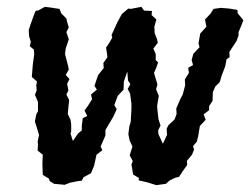

<svg xmlns="http://www.w3.org/2000/svg" viewBox="-20 -532 731 561"><path d="M352 -323 342 -294 341 -270 324 -252 314 -225 321 -213 311 -191 288 -152V-136L274 -104L279 -93L262 -80L255 -48L246 -26L224 -14L219 -4L209 -3L184 2L169 8L138 5L125 -3L123 -10L105 -21L104 -50V-59L105 -80L90 -92L91 -111L90 -118L94 -138L82 -177L86 -198L91 -207V-234L82 -255L87 -267L86 -283L88 -294L73 -307L76 -345L80 -373L79 -387L67 -397L70 -410L65 -426L64 -444L69 -460L73 -471L79 -488L84 -500L93 -502L111 -512L128 -510L140 -508L154 -506L159 -493L174 -478L176 -468L181 -452L174 -438L181 -417L172 -390L170 -374L178 -343L181 -329L172 -313L183 -301L176 -287L180 -268L174 -256L182 -240L178 -199L186 -182L188 -170V-148L186 -142L193 -120L208 -142L219 -151V-165L222 -187L235 -193L227 -209L237 -223L249 -242L246 -256L263 -270L256 -281L263 -302L267 -313L283 -333L282 -348L294 -365L290 -393L300 -408L308 -422L306 -430L313 -445L323 -467L336 -491L355 -507L362 -506L393 -512L401 -501L424 -500L423 -488L437 -475L431 -454L432 -435L439 -417L441 -407L428 -390L435 -374V-356L442 -350L437 -335L430 -319L440 -285L436 -271L444 -252L439 -222L440 -211L443 -184L449 -165L442 -151L443 -140L456 -112L468 -138L467 -156L472 -166L490 -183L496 -199L495 -215L507 -243L514 -256L521 -283L520 -300L532 -319L530 -334L544 -342L540 -357L545 -375L563 -394L560 -405L565 -434L583 -454L579 -475L595 -492L604 -506L625 -509L650 -507L674 -503V-494L691 -473L685 -457L677 -438V-428L671 -412L650 -380L651 -365L642 -359L638 -338L628 -312L622 -292L609 -279L602 -263L601 -237L591 -222V-210L575 -198L581 -182L564 -164L559 -134L555 -118L544 -105L547 -95L541 -80L526 -62L527 -50L514 -32L503 -15L493 -13L476 -5L465 5L437 9L411 1L403 -1L385 -5L386 -12L369 -22L364 -52L368 -61L359 -78L367 -104L359 -121L355 -140L358 -163L362 -176L364 -213V-229L360 -259L353 -272L361 -286L354 -297Z"/></svg>

Font: Winky Rough
Style: Italic
Weight: 400
Italic angle: -8.97852°
Designer: Simon Atzbach
Foundry: typofactur
Version: Version 1.206